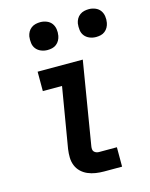

<svg xmlns="http://www.w3.org/2000/svg" viewBox="-112 -808 685 879"><g transform="rotate(-15 230.5 -368.0)"><path d="M271 0Q251 0 231.5 -3Q212 -6 194.5 -13.5Q177 -21 163.5 -34Q150 -47 143 -64.5Q136 -82 135.5 -101.5Q135 -121 138 -142L186 -428H95V-520H309L244 -126Q243 -120 243.5 -113Q244 -106 248 -101.5Q252 -97 258 -94.5Q264 -92 271 -92H356V0ZM395 -604Q379 -604 364.5 -610Q350 -616 341 -627.5Q332 -639 330 -654.5Q328 -670 330 -686Q332 -697 337.5 -707Q343 -717 352.5 -724Q362 -731 373 -733.5Q384 -736 395 -736Q411 -736 425.5 -730Q440 -724 448.5 -712.5Q457 -701 459.5 -685.5Q462 -670 459 -654Q457 -643 451.5 -633Q446 -623 437 -616Q428 -609 417 -606.5Q406 -604 395 -604ZM165 -604Q149 -604 134.5 -610Q120 -616 111 -627.5Q102 -639 100 -654.5Q98 -670 100 -686Q102 -697 107.5 -707Q113 -717 122.5 -724Q132 -731 143 -733.5Q154 -736 165 -736Q181 -736 195.5 -730Q210 -724 218.5 -712.5Q227 -701 229.5 -685.5Q232 -670 229 -654Q227 -643 221.5 -633Q216 -623 207 -616Q198 -609 187 -606.5Q176 -604 165 -604Z"/></g></svg>

Font: Iosevka Etoile Semibold
Style: Italic
Weight: 600
Italic angle: -9°
Designer: Belleve Invis
Foundry: Belleve Invis
Version: Version 22.1.2; ttfautohint (v1.8.4)